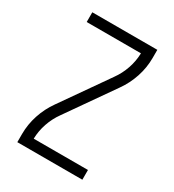

<svg xmlns="http://www.w3.org/2000/svg" viewBox="-178 -838 855 941"><g transform="rotate(30 250.0 -367.5)"><path d="M66 0V-46Q66 -101 83.5 -154Q101 -207 133 -252L317 -515Q343 -551 357.5 -593.5Q372 -636 373 -680H66V-735H434V-689Q434 -634 416.5 -581Q399 -528 367 -483L183 -220Q157 -184 142.5 -141.5Q128 -99 127 -55H434V0Z"/></g></svg>

Font: Iosevka Term Curly Light
Style: Regular
Weight: 300
Designer: Belleve Invis
Foundry: Belleve Invis
Version: Version 32.3.0